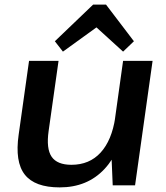

<svg xmlns="http://www.w3.org/2000/svg" viewBox="-20 -804 721 833"><path d="M191 -236Q180 -159 204 -124Q228 -89 290 -89Q368 -89 416.5 -142Q465 -195 480 -294L539 -369L530 -301Q508 -151 433.5 -71Q359 9 239 9Q131 9 87.5 -46.5Q44 -102 61 -220L106 -540H234ZM566 0H469L462 -168L514 -540H642ZM218 -625 384 -784H440L561 -625L514 -580L368 -713H437L253 -580Z"/></svg>

Font: Pathway Extreme 8pt Thin 12pt SemiBold
Style: Italic
Weight: 600
Italic angle: -8°
Version: Version 1.001;gftools[0.9.26]